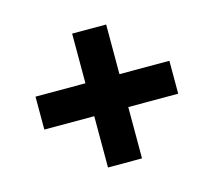

<svg xmlns="http://www.w3.org/2000/svg" viewBox="-77 -622 755 676"><g transform="rotate(-15 300.0 -284.0)"><path d="M238 -40V-227H56V-347H238V-528H362V-347H544V-227H362V-40Z"/></g></svg>

Font: Nunito Sans 8pt Black
Style: Regular
Weight: 900
Version: Version 3.101;gftools[0.9.27]